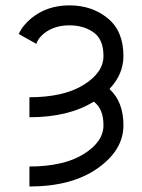

<svg xmlns="http://www.w3.org/2000/svg" viewBox="-20 -674 521 704"><path d="M323.7 -301.3Q231.9 -244.1 87.9 -244.1V-317.4Q212.9 -317.4 286.1 -362.5Q359.4 -407.7 359.4 -468.8Q359.4 -529.8 323 -555.4Q286.6 -581.1 234.9 -581.1Q183.1 -581.1 147 -555.7Q121.1 -537.1 113.3 -513.2L48.8 -549.3Q63 -581.1 95.2 -607.4Q152.8 -654.3 234.9 -654.3Q316.9 -654.3 374.8 -607.2Q432.6 -560.1 432.6 -468.8Q432.6 -401.9 381.3 -347.7Q432.6 -300.8 432.6 -214.8Q432.6 -123.5 337.9 -56.9Q243.2 9.8 87.9 9.8V-63.5Q212.9 -63.5 286.1 -108.6Q359.4 -153.8 359.4 -214.8Q359.4 -275.4 323.7 -301.3Z"/></svg>

Font: Catrinity
Style: Regular
Weight: 400
Designer: Alexander Lange
Foundry: High-Logic / Made with FontCreator
Version: Version 2.090;May 20, 2024;FontCreator 15.0.0.2974 64-bit